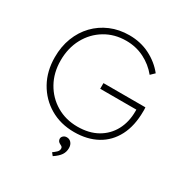

<svg xmlns="http://www.w3.org/2000/svg" viewBox="-206 -866 1180 1237"><g transform="rotate(30 383.5 -248.0)"><path d="M402 10Q301 10 222.5 -36Q144 -82 99 -162.5Q54 -243 54 -347Q54 -426 79.5 -492Q105 -558 151.5 -606.5Q198 -655 261.5 -682Q325 -709 401 -709Q485 -709 554 -674Q623 -639 669 -581L640 -553Q597 -606 535.5 -637Q474 -668 401 -668Q314 -668 245 -626.5Q176 -585 136.5 -512.5Q97 -440 97 -347Q97 -256 137 -184.5Q177 -113 246.5 -72Q316 -31 403 -31Q489 -31 550.5 -66Q612 -101 645 -162.5Q678 -224 678 -304V-316H409V-358H721Q722 -348 722 -341.5Q722 -335 722 -330Q722 -221 682.5 -145Q643 -69 571 -29.5Q499 10 402 10ZM361 213 345 193Q358 184 371 172Q384 160 384 145Q384 137 380.5 132.5Q377 128 366 123Q344 113 344 92Q344 81 354 71.5Q364 62 380 62Q400 62 413 77Q426 92 426 116Q426 145 411 167.5Q396 190 361 213Z"/></g></svg>

Font: Readex Pro Light
Style: Regular
Weight: 300
Designer: Bonnie Shaver-Troup, Thomas Jockin
Foundry: Lexend
Version: Version 1.200; ttfautohint (v1.8.3)